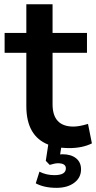

<svg xmlns="http://www.w3.org/2000/svg" viewBox="-20 -696 458 915"><path d="M309.6 9.8Q294.9 9.8 271.5 7.8L266.6 40Q270.5 39.1 277.3 39.1Q318.4 39.1 342.3 58.1Q366.2 77.1 366.2 111.3Q366.2 150.4 334 174.8Q301.8 199.2 249 199.2Q190.4 199.2 150.4 177.7L168 122.1Q200.2 138.7 239.3 138.7Q293.9 138.7 293.9 106.4Q293.9 82 255.9 82Q242.2 82 216.8 89.8L198.2 70.3L210 -6.8Q105.5 -47.9 105.5 -190.4V-444.3H2V-539.1H105.5V-675.8H230.5V-539.1H394.5V-444.3H230.5V-199.2Q230.5 -92.8 330.1 -92.8Q357.4 -92.8 399.4 -105.5L418 -12.7Q373 9.8 309.6 9.8Z"/></svg>

Font: Min Sans SemiBold
Style: Regular
Weight: 600
Designer: Jinseong-Kim, NotoSansCJK, Nunito
Foundry: Jinseong-Kim
Version: Version 1.400;Glyphs 3.1.2 (3151)